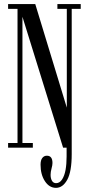

<svg xmlns="http://www.w3.org/2000/svg" viewBox="-20 -720 433 936"><path d="M19.5 0V-22.9H65.4V-676.8H19.5V-700.2H151.9L305.7 -195.3V-676.8H259.8V-700.2H373.5V-676.8H329.6V31.2Q329.6 116.7 307.9 156.2Q286.1 195.8 252.9 195.8Q220.2 195.8 199 163.3Q177.7 130.9 177.7 83Q177.7 61 186.3 50Q194.8 39.1 208.5 39.1Q235.8 39.1 235.8 74.7Q235.8 85.4 231.2 101.8Q226.6 118.2 226.6 132.3Q226.6 149.9 233.4 161.4Q240.2 172.9 253.4 172.9Q271 172.9 282.7 154.8Q294.4 136.7 299.6 108.2Q304.7 79.6 304.7 43V0H287.6L89.4 -638.2V-22.9H140.1V0Z"/></svg>

Font: Imbue
Style: Regular
Weight: 400
Designer: Tyler Finck
Foundry: Etcetera Type Company
Version: Version 0.910